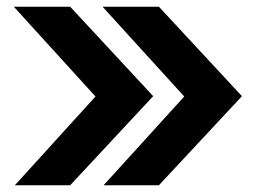

<svg xmlns="http://www.w3.org/2000/svg" viewBox="-20 -549 751 569"><path d="M287 0 526 -263 284 -529H451L697 -264L451 0ZM24 0 263 -263 21 -529H188L434 -264L188 0Z"/></svg>

Font: Rosa Sans Black
Style: Regular
Weight: 900
Designer: Pentagram / MCKL
Foundry: Pentagram / MCKL
Version: Version 1.005;September 16, 2019;FontCreator 11.5.0.2425 64-